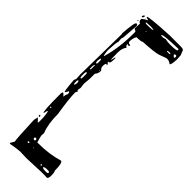

<svg xmlns="http://www.w3.org/2000/svg" viewBox="-359 -1027 1113 1113"><g transform="rotate(45 197.0 -471.0)"><path d="M252.9 -1021.5H341.8Q368.2 -1021.5 368.2 -1008.8L377.9 -985.4L379.9 -953.1V-951.2Q377.9 -906.2 369.1 -903.3Q352.5 -915 341.8 -915H332L286.1 -898.4Q259.8 -889.6 166 -884.8Q166 -878.9 123 -877.9Q111.3 -861.3 111.3 -831.1Q111.3 -820.3 129.9 -819.3V-814.5Q129.9 -810.5 125 -810.5L113.3 -812.5V-810.5Q113.3 -802.7 125 -792Q108.4 -777.3 108.4 -734.4L109.4 -689.5V-680.7Q113.3 -680.7 118.2 -707H122.1V-693.4Q122.1 -662.1 111.3 -662.1H106.4V-659.2L116.2 -648.4V-641.6L108.4 -645.5Q102.5 -638.7 102.5 -629.9V-618.2Q102.5 -607.4 115.2 -595.7V-593.8Q115.2 -571.3 101.6 -557.6V-515.6L97.7 -470.7L101.6 -441.4L97.7 -420.9L104.5 -414.1V-413.1L97.7 -402.3Q97.7 -348.6 115.2 -243.2Q115.2 -159.2 136.7 -106.4L135.7 -85.9Q135.7 -78.1 147.5 -40H152.3Q245.1 -40 318.4 -62.5Q335 -62.5 335 3.9Q340.8 10.7 340.8 37.1V42Q340.8 60.5 332 65.4L314.5 64.5H286.1L166 69.3L115.2 67.4Q84 69.3 40 78.1L38.1 72.3L51.8 48.8Q46.9 30.3 41 -119.1L46.9 -144.5H47.9L67.4 -124L70.3 -127V-146.5Q70.3 -185.5 63.5 -210.9H61.5Q57.6 -210.9 53.7 -187.5H51.8Q43 -187.5 43 -338.9Q44.9 -349.6 47.9 -349.6H51.8L65.4 -335.9H67.4Q67.4 -351.6 74.2 -361.3V-368.2Q74.2 -377 67.4 -379.9Q55.7 -358.4 53.7 -358.4Q47.9 -358.4 41 -445.3Q43.9 -457 46.9 -457L44.9 -493.2L49.8 -830.1L47.9 -835Q54.7 -934.6 66.4 -934.6Q77.1 -934.6 77.1 -920.9L70.3 -831.1Q70.3 -820.3 65.4 -809.6L67.4 -785.2Q61.5 -774.4 58.6 -708Q61.5 -667 67.4 -667Q95.7 -765.6 95.7 -878.9V-894.5Q95.7 -898.4 79.1 -906.2L81.1 -948.2Q67.4 -953.1 67.4 -967.8V-971.7Q67.4 -974.6 83 -984.4L84 -995.1Q84 -1000 85 -985.4Q90.8 -989.3 99.6 -994.1Q98.6 -999 85.9 -999L82 -1003.9Q82 -1012.7 252.9 -1021.5ZM215.8 -988.3 218.8 -985.4H234.4L252 -990.2Q265.6 -985.4 293 -985.4Q345.7 -985.4 345.7 -994.1V-999L341.8 -1002Q215.8 -999 215.8 -988.3ZM273.4 38.1Q273.4 44.9 304.7 44.9Q318.4 44.9 318.4 37.1Q316.4 30.3 307.6 30.3H293Q273.4 32.2 273.4 38.1ZM56.6 -515.6V-495.1Q56.6 -482.4 61.5 -481.4H65.4L67.4 -489.3V-520.5L65.4 -529.3H61.5Q56.6 -527.3 56.6 -515.6ZM102.5 -978.5 101.6 -976.6V-974.6L106.4 -971.7H125Q161.1 -971.7 161.1 -976.6V-978.5L136.7 -980.5ZM58.6 -619.1Q60.5 -605.5 65.4 -605.5Q70.3 -607.4 70.3 -616.2V-629.9Q70.3 -642.6 65.4 -643.6Q60.5 -643.6 58.6 -619.1ZM56.6 -457V-447.3Q56.6 -427.7 61.5 -427.7Q67.4 -436.5 67.4 -445.3V-448.2Q67.4 -460.9 61.5 -461.9ZM347.7 -960.9V-960Q350.6 -953.1 357.4 -949.2H364.3V-960.9L359.4 -966.8H357.4Q347.7 -964.8 347.7 -960.9ZM60.5 -568.4V-559.6L63.5 -556.6L67.4 -559.6V-593.8Q60.5 -593.8 60.5 -568.4ZM116.2 -48.8V-42L122.1 -37.1H127L131.8 -42V-46.9L125 -53.7H122.1ZM304.7 -946.3 306.6 -944.3H327.1L330.1 -947.3L327.1 -951.2H314.5Q304.7 -950.2 304.7 -946.3ZM66.4 -1000 71.3 -998V-996.1Q71.3 -988.3 63.5 -981.4L59.6 -984.4Q59.6 -995.1 66.4 -1000ZM44.9 -165H46.9L51.8 -160.2V-153.3H44.9L43 -160.2ZM104.5 -7.8V-3.9L108.4 -1H113.3L116.2 -3.9V-5.9L113.3 -9.8ZM252 33.2V40H258.8L259.8 35.2L256.8 31.2ZM54.7 -242.2V-235.4H61.5V-242.2ZM61.5 -955.1H63.5V-952.1L59.6 -948.2H57.6V-952.1ZM135.7 -942.4V-939.5H140.6V-942.4ZM152.3 -3.9V-1H157.2V-3.9ZM104.5 -591.8V-588.9H108.4V-591.8Z"/></g></svg>

Font: Love Ya Like A Sister
Style: Regular
Weight: 400
Designer: Kimberly Geswein
Foundry: Kimberly Geswein
Version: Version 1.002 2007